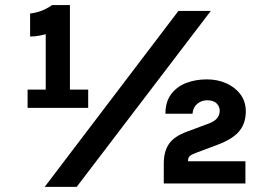

<svg xmlns="http://www.w3.org/2000/svg" viewBox="-20 -728 1040 762"><path d="M630 0V-78.5Q630 -127.5 650.8 -157.2Q671.5 -187 722 -205.5L808 -237.5Q831.5 -246.5 841.8 -259Q852 -271.5 852 -289Q852 -305 839.8 -317.5Q827.5 -330 802.5 -330Q779.5 -330 762.8 -316Q746 -302 744 -276.5H636.5Q636.5 -324 659.2 -354.2Q682 -384.5 719.2 -398.8Q756.5 -413 800.5 -413Q843 -413 878 -397.5Q913 -382 934.2 -353.5Q955.5 -325 955.5 -286Q955.5 -239.5 930 -208Q904.5 -176.5 843.5 -153.5L758 -121.5Q740.5 -115 733.5 -108.8Q726.5 -102.5 726.5 -92.5V-88H954V0ZM89.5 -300V-372.5H188L161.5 -346V-618.5L183.5 -598.5Q157.5 -590.5 138 -586.8Q118.5 -583 99.5 -583V-674.5Q120 -676.5 141.5 -684Q163 -691.5 187 -708H257.5V-346L230.5 -372.5H330V-300ZM157.5 13.5 688 -684.5H816.5L284.5 13.5Z"/></svg>

Font: Karla ExtraBold
Style: Regular
Weight: 800
Designer: Jonathan Pinhorn
Version: Version 2.001